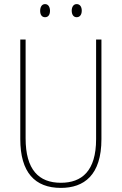

<svg xmlns="http://www.w3.org/2000/svg" viewBox="-20 -973 594 937"><path d="M176 -920C176 -903 183 -889 200 -889C216 -889 224 -902 224 -920C224 -938 216 -953 200 -953C183 -953 176 -937 176 -920ZM330 -921C330 -903 338 -889 354 -889C371 -889 379 -903 379 -921C379 -939 371 -953 354 -953C338 -953 330 -938 330 -921ZM475 -294V-780H449V-294C449 -138 379 -81 277 -81C169 -81 105 -145 105 -298V-780H79V-294C79 -132 150 -56 277 -56C390 -56 475 -118 475 -294Z"/></svg>

Font: Noto Sans Malayalam UI Condensed Thin
Style: Regular
Weight: 100
Width: 3
Designer: Jelle Bosma - Monotype Design Team
Foundry: Monotype Imaging Inc.
Version: Version 2.104